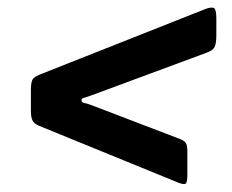

<svg xmlns="http://www.w3.org/2000/svg" viewBox="-20 -647 600 497"><path d="M219 -374Q204.5 -379.5 197.8 -380.5Q191 -381.5 191 -388Q191 -392.5 198.5 -394.2Q206 -396 219 -401L516 -511Q531 -516.5 535.5 -525.5Q540 -534.5 540 -556V-599.5Q540 -624.5 532.5 -626.8Q525 -629 510 -623L88 -456Q72.5 -450 66.2 -443.8Q60 -437.5 60 -415V-360Q60 -342 64.8 -334Q69.5 -326 82 -321L442 -174Q456.5 -168.5 460.8 -171.8Q465 -175 465 -196.5V-255.5Q465 -271.5 460.5 -277.5Q456 -283.5 445 -287.5Z"/></svg>

Font: Besley Black
Style: Italic
Weight: 900
Italic angle: -13°
Designer: Owen Earl
Foundry: indestructible type*
Version: Version 2.001